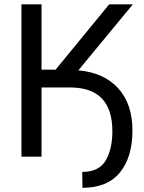

<svg xmlns="http://www.w3.org/2000/svg" viewBox="-20 -731 670 896"><path d="M504.4 -121.6Q502.9 -318.4 314.9 -322.8H173.8V0H80.1V-710.9H173.8V-405.8H239.3L489.7 -710.9H600.1L345.7 -402.8Q464.8 -392.1 531.5 -319.1Q598.1 -246.1 598.1 -122.1Q598.1 2.4 539.6 74Q481 145.5 364.7 145.5L363.8 71.3Q442.4 71.3 473.6 17.3Q504.9 -36.6 504.4 -121.6Z"/></svg>

Font: LXGW WenKai Screen
Style: Regular
Weight: 400
Designer: LXGW / Fontworks Inc.
Foundry: LXGW / Fontworks Inc.
Version: Version 1.510;January 18,2025